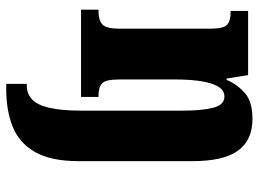

<svg xmlns="http://www.w3.org/2000/svg" viewBox="-127 -463 830 616"><g transform="rotate(90 288.0 -155.0)"><path d="M249 240V174H254Q280 174 298 158Q316 142 325.5 103.5Q335 65 335 -3V-325Q335 -389 325.5 -424.5Q316 -460 290 -460Q269 -460 257 -438.5Q245 -417 240 -382Q235 -347 235 -306V-121Q235 -79 247.5 -67.5Q260 -56 288 -56H291V0H11V-56H15Q44 -56 58 -68Q72 -80 72 -124V-416Q72 -457 59.5 -468.5Q47 -480 19 -480H15V-536H221L232 -467H236Q252 -503 279.5 -526.5Q307 -550 362 -550Q429 -550 463 -504Q497 -458 497 -357V8Q497 97 467.5 148Q438 199 386 219.5Q334 240 267 240Z"/></g></svg>

Font: Noto Serif Sinhala ExtraCondensed Black
Style: Regular
Weight: 900
Width: 2
Designer: Jelle Bosma - Monotype Design Team
Foundry: Monotype Imaging Inc.
Version: Version 2.007; ttfautohint (v1.8.4.7-5d5b)